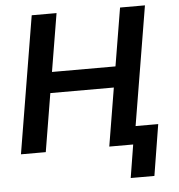

<svg xmlns="http://www.w3.org/2000/svg" viewBox="-59 -783 947 1015"><g transform="rotate(-5 414.0 -275.5)"><path d="M26.3 0 147 -727.3H278.8L227.6 -419.4H564.6L615.8 -727.3H747.9L627.1 0H495L546.2 -308.9H209.2L158 0ZM763.1 -95.9 719.1 175.4H593.4L637.4 -95.9Z"/></g></svg>

Font: Inter UI Semi Bold
Style: Italic
Weight: 600
Italic angle: -9.39999°
Designer: Rasmus Andersson
Foundry: rsms
Version: 3.2;8d6f07862